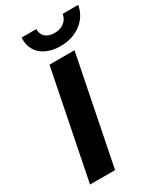

<svg xmlns="http://www.w3.org/2000/svg" viewBox="-223 -997 924 1083"><g transform="rotate(-30 239.0 -455.5)"><path d="M29 0 169 -700H332L192 0ZM275 -759Q225 -759 185.5 -777.5Q146 -796 126 -830.5Q106 -865 109 -911H205Q204 -878 225.5 -859Q247 -840 284 -840Q321 -840 346 -859Q371 -878 377 -911H478Q465 -841 409.5 -800Q354 -759 275 -759Z"/></g></svg>

Font: Montserrat Thin
Style: Bold Italic
Weight: 700
Italic angle: -11.3°
Version: Version 9.000